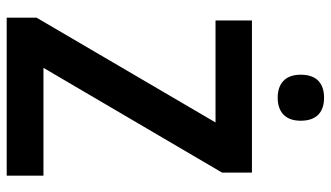

<svg xmlns="http://www.w3.org/2000/svg" viewBox="-222 -742 964 559"><g transform="rotate(90 259.5 -462.0)"><path d="M264 -924C224 -924 197 -904 197 -856C197 -809 225 -789 264 -789C303 -789 331 -809 331 -856C331 -904 304 -924 264 -924ZM491 0V-107H177L482 -627V-714H39V-608H336L31 -87V0Z"/></g></svg>

Font: Noto Sans Lao Looped SemiCondensed SemiBold
Style: Regular
Weight: 600
Width: 4
Designer: Mark Frömberg, Ben Mitchell
Foundry: The Fontpad Ltd
Version: Version 1.002